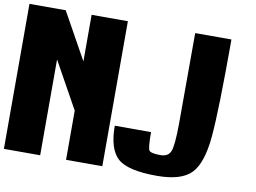

<svg xmlns="http://www.w3.org/2000/svg" viewBox="-89 -1008 1522 1141"><g transform="rotate(10 672.0 -437.5)"><path d="M375 -875H593.8V0H375V-296.9L218.8 -578.1V0H0V-875H218.8L375 -593.8ZM625 -250H843.8Q843.8 -156.2 853.5 -140.6Q863.3 -125 921.9 -125Q968.8 -125 983.4 -160.2Q998 -195.3 999 -328.1Q1000 -460.9 1000 -875H1218.8Q1218.8 -445.3 1204.1 -285.2Q1189.5 -125 1129.9 -62.5Q1070.3 0 921.9 0Q746.1 0 685.5 -54.7Q625 -109.4 625 -250Z"/></g></svg>

Font: CraftyPE
Style: Regular
Weight: 400
Designer: Erek Butcher
Foundry: Haunted Coop
Version: Version 0.018;April 4, 2024;FontCreator 15.0.0.2962 64-bit